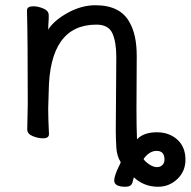

<svg xmlns="http://www.w3.org/2000/svg" viewBox="-20 -511 728 733"><path d="M583 202Q530 202 491 166Q490 170 485.5 186Q481 202 459 202Q416 202 416 178Q416 169 421 154.5Q426 140 433 126Q440 112 441 108Q426 86 424 50.5Q422 15 422 -12L424 -293Q424 -351 409 -384Q394 -417 348 -417Q169 -417 166 -162L164 -97Q164 -59 167 1Q167 17 144 17Q125 17 104.5 8.5Q84 0 84 -17L86 -115Q86 -364 83 -471Q83 -487 107 -487Q125 -487 145.5 -478.5Q166 -470 166 -453V-439Q164 -411 164 -398Q186 -433 238.5 -462Q291 -491 344 -491Q440 -491 475 -425Q502 -378 502 -297L501 -92Q501 -29 503 21Q528 -6 579 -6Q626 -6 657 22Q688 50 688 99Q688 143 657 172.5Q626 202 583 202ZM579 127Q592 127 600 119Q608 111 608 98Q608 65 578 65Q550 65 528 96Q533 105 549 116Q565 127 579 127Z"/></svg>

Font: LXGW WenKai Medium
Style: Regular
Weight: 500
Designer: LXGW / Fontworks Inc.
Foundry: LXGW / Fontworks Inc.
Version: Version 1.501; October 10, 2024